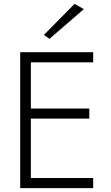

<svg xmlns="http://www.w3.org/2000/svg" viewBox="-20 -969 574 989"><path d="M113 0H460V-52H113ZM113 -648H460V-700H113ZM113 -358H440V-410H113ZM84 -700V0H139V-700ZM412 -922 364 -949 206 -789 235 -769Z"/></svg>

Font: NM-font
Style: Light
Weight: 500
Designer: ""
Foundry: ""
Version: ""